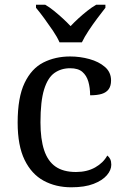

<svg xmlns="http://www.w3.org/2000/svg" viewBox="-20 -786 532 816"><path d="M283 10Q217 10 165.5 -18Q114 -46 84.5 -106.5Q55 -167 55 -265Q55 -372 84.5 -433.5Q114 -495 164.5 -520.5Q215 -546 278 -546Q320 -546 360 -535Q400 -524 426 -501.5Q452 -479 452 -444Q452 -421 442 -407Q432 -393 412.5 -387Q393 -381 363 -381Q363 -413 355.5 -439Q348 -465 330 -480.5Q312 -496 278 -496Q240 -496 211.5 -476Q183 -456 167.5 -406Q152 -356 152 -266Q152 -195 167.5 -148Q183 -101 216 -78Q249 -55 303 -55Q350 -55 384.5 -74.5Q419 -94 436 -125Q444 -119 448.5 -109.5Q453 -100 453 -86Q453 -63 434 -41Q415 -19 377.5 -4.5Q340 10 283 10ZM233 -606Q223 -629 205 -655.5Q187 -682 168 -708Q149 -734 133 -753V-766H172Q191 -755 210 -739.5Q229 -724 247 -707.5Q265 -691 280 -675Q295 -691 313 -707.5Q331 -724 350.5 -739.5Q370 -755 389 -766H428V-753Q413 -734 393.5 -708Q374 -682 356.5 -655.5Q339 -629 328 -606Z"/></svg>

Font: Noto Serif Malayalam
Style: Regular
Weight: 400
Designer: Indian type Foundry, Jelle Bosma, Monotype Design Team
Foundry: Monotype Imaging Inc.
Version: Version 2.103